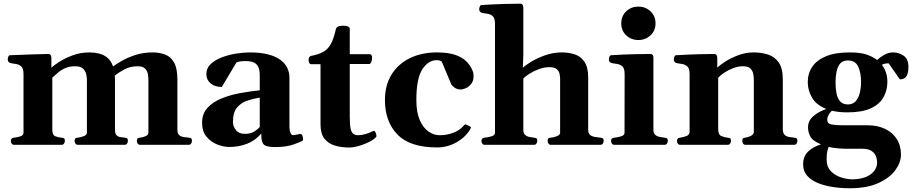

<svg xmlns="http://www.w3.org/2000/svg" viewBox="-20 -776 4889 1029"><path d="M54.7 0Q46.4 0 42.2 -7.3Q38.1 -14.6 38.1 -20Q38.1 -36.1 54.2 -38.1Q72.3 -39.6 89.1 -45.2Q106 -50.8 106 -64.5V-379.9Q106 -410.2 92.8 -420.9Q79.6 -431.6 62.5 -433.6Q45.4 -435.5 33.2 -439Q28.3 -441.4 24.9 -445.3Q21.5 -449.2 21.5 -458.5Q21.5 -464.4 24.4 -471.9Q27.3 -479.5 33.2 -480Q100.6 -482.9 156.5 -484.6Q212.4 -486.3 240.7 -486.8Q244.6 -486.8 249.5 -482.9Q254.4 -479 255.4 -467.3V-412.6Q265.6 -423.8 295.7 -443.4Q325.7 -462.9 368.2 -479Q410.6 -495.1 459 -495.1Q486.3 -495.1 511.2 -489Q536.1 -482.9 555.7 -466.6Q575.2 -450.2 585.9 -419.9Q602.1 -432.1 632.6 -449.7Q663.1 -467.3 705.3 -481.2Q747.6 -495.1 797.9 -495.1Q834 -495.1 864.3 -483.9Q894.5 -472.7 912.6 -441.5Q930.7 -410.3 930.7 -349.6V-80.6Q930.7 -59.6 941.2 -51.3Q951.7 -43 966.1 -41.3Q980.5 -39.6 992.7 -38.1Q1001 -37.1 1004.9 -33.9Q1008.8 -30.8 1008.8 -20Q1008.8 -14.6 1004.6 -7.3Q1000.5 0 992.1 0H730Q721.7 0 717.5 -7.3Q713.4 -14.6 713.4 -20Q713.4 -27.8 716.3 -32.5Q719.2 -37.1 728.5 -38.1Q744.1 -39.1 759.8 -45.9Q775.4 -52.7 775.4 -64.5V-347.2Q775.4 -359.4 772.9 -376.7Q770.5 -394 758.5 -407.5Q746.6 -420.9 717.3 -420.9Q679.2 -420.9 648.2 -404.8Q617.2 -388.7 595.2 -370.6Q595.7 -365.7 595.9 -360.4Q596.2 -355 596.2 -349.6V-80.6Q596.2 -59.6 604.5 -51.3Q612.8 -43 625 -41.3Q637.2 -39.6 649.4 -38.1Q657.7 -37.1 661.6 -33.9Q665.5 -30.8 665.5 -20Q665.5 -14.6 661.4 -7.3Q657.2 0 648.8 0H396.5Q388.2 0 384 -7.3Q379.9 -14.6 379.9 -20Q379.9 -27.8 382.8 -32.5Q385.7 -37.1 395 -38.1Q410.6 -39.1 428.2 -45.9Q445.8 -52.7 445.8 -64.5V-347.2Q445.8 -359.4 442.4 -376.7Q439 -394 425.8 -407.5Q412.6 -420.9 383.1 -420.9Q352.1 -420.9 329.6 -410.9Q307.1 -400.9 290.8 -386.7Q274.4 -372.6 260.3 -359.9V-80.6Q260.3 -52.3 276.1 -45.9Q292 -39.6 310.1 -38.1Q320.3 -37.1 324 -34.2Q327.6 -31.2 327.6 -20Q327.6 -14.6 323.5 -7.3Q319.3 0 311 0Z M1063 -118.2Q1063 -167 1092.3 -198.5Q1121.6 -230 1168.2 -248.8Q1214.8 -267.6 1268.8 -277.3Q1322.8 -287.1 1372.1 -292V-372.6Q1372.1 -403.8 1362.8 -420.2Q1353.5 -436.5 1336.9 -442.6Q1320.3 -448.7 1298.3 -448.7Q1273.9 -448.7 1262.7 -446Q1251.5 -443.4 1246.6 -440.4L1168.9 -310.1Q1131.3 -310.1 1108.6 -329.3Q1085.9 -348.6 1085.9 -378.9Q1085.9 -410.6 1109.1 -432.6Q1132.3 -454.6 1168.7 -468.5Q1205.1 -482.4 1245.1 -488.8Q1285.2 -495.1 1319.3 -495.1Q1375 -495.1 1415.3 -484.9Q1455.6 -474.6 1481.2 -456.3Q1506.8 -438 1519 -413.3Q1531.2 -388.7 1531.2 -359.4V-96.7Q1531.2 -77.6 1536.6 -64.7Q1542 -51.8 1549.8 -51.8Q1556.6 -51.8 1571.5 -54.9Q1586.4 -58.1 1589.4 -58.1Q1597.7 -58.1 1600.8 -48.6Q1604 -39.1 1604 -30.3Q1604 -23.9 1601.1 -21.5Q1593.3 -16.1 1553.7 -2Q1514.2 12.2 1454.6 12.2Q1409.2 12.2 1394.8 -0.5Q1380.4 -13.2 1380.4 -53.2V-60.5Q1348.6 -22.9 1304.2 -5.6Q1259.8 11.7 1208.5 11.7Q1179.2 11.7 1145.3 -1.2Q1111.3 -14.2 1087.2 -42.7Q1063 -71.3 1063 -118.2ZM1228.5 -123Q1228.5 -98.6 1244.4 -78.6Q1260.3 -58.6 1292.5 -58.6Q1323.7 -58.6 1343.3 -71.3Q1362.8 -84 1372.1 -95.7V-252.9Q1339.4 -248 1306.2 -237.1Q1272.9 -226.1 1250.7 -200Q1228.5 -173.8 1228.5 -123Z M1851.6 14.6Q1810.5 14.6 1775.4 4.4Q1740.2 -5.9 1719 -32.7Q1697.8 -59.6 1697.8 -108.9V-432.1H1645.5Q1640.1 -432.6 1637 -440.2Q1633.8 -447.8 1633.8 -453.6Q1633.8 -472.2 1646 -476.1Q1687.5 -483.9 1712.9 -498.3Q1738.3 -512.7 1753.7 -541.3Q1769 -569.8 1779.8 -619.1Q1781.7 -627.4 1789.8 -632.8Q1797.9 -638.2 1817.4 -638.2Q1838.4 -638.2 1846.4 -633.5Q1854.5 -628.9 1854.5 -621.6V-485.4H1962.4Q1968.3 -484.9 1971.2 -479.7Q1974.1 -474.6 1974.1 -468.8Q1974.1 -452.6 1969.5 -442.9Q1964.8 -433.1 1959.5 -433.1H1854.5V-152.3Q1854.5 -110.8 1858.6 -89.1Q1862.8 -67.4 1872.8 -59.3Q1882.8 -51.3 1899.9 -51.3Q1917 -51.3 1938.7 -57.4Q1960.4 -63.5 1978.5 -73.2Q1985.8 -77.1 1990.7 -69.6Q1995.6 -62 1997.1 -52.7Q1998.5 -43.5 1995.1 -41Q1982.9 -27.3 1957.3 -14.6Q1931.6 -2 1902.8 6.3Q1874 14.6 1851.6 14.6Z M2322.8 14.2Q2176.8 14.2 2109.9 -55.2Q2043 -124.5 2043 -239.3Q2043 -319.3 2078.4 -376.5Q2113.8 -433.6 2176.8 -464.4Q2239.7 -495.1 2322.8 -495.1Q2397.9 -495.1 2444.3 -471.7Q2490.7 -448.2 2511.2 -400.4Q2515.6 -390.1 2516.8 -383.5Q2518.1 -377 2518.1 -368.7Q2518.1 -342.8 2505.6 -326.7Q2493.2 -310.5 2476.8 -303.5Q2460.4 -296.4 2448.2 -296.4Q2430.2 -296.4 2416 -306.4Q2401.9 -316.4 2397.9 -325.7L2347.7 -445.3Q2344.2 -448.7 2337.2 -451.2Q2330.1 -453.6 2320.3 -453.6Q2275.4 -453.6 2243.4 -404.5Q2211.4 -355.5 2211.4 -239.3Q2211.4 -174.3 2229.5 -132.8Q2247.6 -91.3 2276.1 -71.3Q2304.7 -51.3 2335.4 -51.3Q2374 -51.3 2408.4 -64Q2442.9 -76.7 2464.4 -101.6Q2466.8 -104 2469.5 -106.9Q2472.2 -109.9 2477.1 -108.9L2498.5 -98.6Q2503.4 -96.7 2503.4 -92.8Q2503.4 -90.8 2502.7 -88.9Q2502 -86.9 2500.5 -84.5Q2476.1 -41.5 2427.2 -13.7Q2378.4 14.2 2322.8 14.2Z M2576.8 0Q2568.4 0 2564.2 -7.3Q2560.1 -14.6 2560.1 -20Q2560.1 -36.1 2576.2 -38.1Q2594.2 -39.6 2613.5 -45.2Q2632.8 -50.8 2632.8 -64.5V-648.9Q2632.8 -679.2 2620.1 -689.9Q2607.4 -700.7 2590.3 -702.6Q2573.2 -704.6 2560.1 -708Q2555.2 -710.4 2551.8 -714.4Q2548.3 -718.3 2548.3 -727.5Q2548.3 -733.4 2551.3 -741Q2554.2 -748.5 2560.1 -749Q2629.9 -753.4 2685.1 -754.9Q2740.2 -756.3 2770 -756.3Q2773.9 -756.3 2778.8 -752.2Q2783.7 -748 2784.7 -736.3V-484.4L2782.2 -412.6Q2792.5 -423.8 2824 -443.4Q2855.5 -462.9 2899.4 -479Q2943.4 -495.1 2990.2 -495.1Q3026.9 -495.1 3059.3 -484.9Q3091.8 -474.6 3112.1 -445.4Q3132.3 -416.2 3132.3 -359.4V-80.6Q3132.3 -59.6 3144 -51.5Q3155.8 -43.5 3171.4 -41.7Q3187 -40 3199.2 -38.1Q3207.5 -37.1 3211.4 -33.9Q3215.3 -30.8 3215.3 -20Q3215.3 -14.6 3211.2 -7.3Q3207 0 3198.6 0H2931.6Q2923.3 0 2919.2 -7.3Q2915 -14.6 2915 -20Q2915 -27.8 2917.7 -32.5Q2920.4 -37.1 2930.2 -38.1Q2945.8 -38.9 2963.9 -45.9Q2981.9 -52.9 2981.9 -64.5V-352.1Q2981.9 -362.7 2979.5 -377.6Q2977.1 -392.6 2965.1 -404.3Q2953.1 -416 2923.8 -416Q2897.5 -416 2869.6 -406Q2841.8 -396 2819.1 -381.8Q2796.4 -367.7 2784.7 -355V-80.6Q2784.7 -61.8 2794 -53.3Q2803.2 -44.8 2816.7 -42.2Q2830.1 -39.6 2841.8 -38.1Q2852.1 -37.1 2855.7 -34.2Q2859.4 -31.2 2859.4 -20Q2859.4 -14.6 2855.2 -7.3Q2851.1 0 2842.8 0Z M3271.5 0Q3263.2 0 3259 -7.3Q3254.9 -14.6 3254.9 -20Q3254.9 -36.6 3271 -37.9Q3289.1 -39.6 3308.1 -45.2Q3327.1 -50.8 3327.1 -64.5L3327.6 -379.9Q3327.6 -410.2 3314.9 -420.9Q3302.2 -431.6 3285.2 -433.6Q3268.1 -435.5 3254.9 -439Q3250 -441.4 3246.6 -445.3Q3243.2 -449.2 3243.2 -458.5Q3243.2 -464.4 3246.1 -471.9Q3249 -479.5 3254.9 -480Q3324.7 -484.4 3381 -485.6Q3437.4 -486.8 3467.3 -486.8Q3471.2 -486.8 3476.6 -482.9Q3481.9 -479 3481.9 -467.1V-80.6Q3481.9 -61.8 3491.9 -53.3Q3502 -44.8 3515.9 -42.2Q3529.8 -39.6 3541.5 -38.1Q3551.8 -37.1 3555.4 -34.2Q3559.1 -31.2 3559.1 -20Q3559.1 -14.6 3554.9 -7.3Q3550.8 0 3542.5 0ZM3401.4 -561.5Q3363.3 -561.5 3336.4 -586.4Q3309.6 -611.3 3309.6 -650.9Q3309.6 -690.4 3336.4 -715.6Q3363.3 -740.7 3401.4 -740.7Q3439 -740.7 3466.1 -715.6Q3493.2 -690.4 3493.2 -650.9Q3493.2 -611.3 3466.1 -586.4Q3439 -561.5 3401.4 -561.5Z M3624.5 0Q3616.2 0 3612.1 -7.3Q3607.9 -14.6 3607.9 -20Q3607.9 -36.1 3624 -38.1Q3642.1 -40.5 3658.9 -46.9Q3675.8 -53.2 3675.8 -69.3V-379.9Q3675.8 -410.2 3662.6 -420.9Q3649.4 -431.6 3632.3 -433.6Q3615.2 -435.5 3603 -439Q3598.1 -441.4 3594.7 -445.3Q3591.3 -449.2 3591.3 -458.5Q3591.3 -464.4 3594.2 -471.9Q3597.2 -479.5 3603 -480Q3670.4 -483.9 3725.8 -485.4Q3781.2 -486.8 3809.6 -486.8Q3813.5 -486.8 3818.4 -482.9Q3823.2 -479 3824.2 -467.3V-412.6Q3833.5 -423.8 3863 -443.4Q3892.6 -462.9 3933.6 -479Q3974.6 -495.1 4018.1 -495.1Q4059.6 -495.1 4095.5 -483.9Q4131.3 -472.7 4153.3 -441.5Q4175.3 -410.3 4175.3 -349.6V-85.4Q4175.3 -62 4185.8 -52.7Q4196.3 -43.5 4210.7 -41.7Q4225.1 -40 4237.3 -38.1Q4245.6 -37.1 4249.5 -33.9Q4253.4 -30.8 4253.4 -20Q4253.4 -14.6 4249.3 -7.3Q4245.1 0 4236.8 0H3974.6Q3966.3 0 3962.2 -7.3Q3958 -14.6 3958 -20Q3958 -27.8 3960.7 -32.5Q3963.4 -37.1 3973.1 -38.1Q3988.8 -40 4004.4 -47.9Q4020 -55.7 4020 -69.3V-347.2Q4020 -359.4 4017.6 -376.7Q4015.1 -394 4003.2 -407.5Q3991.2 -420.9 3961.9 -420.9Q3935.5 -420.9 3909.4 -410.9Q3883.3 -400.9 3862.1 -386.7Q3840.8 -372.6 3829.1 -359.9V-85.4Q3829.1 -54.2 3845.5 -47.1Q3861.8 -40 3879.9 -38.1Q3890.1 -37.1 3893.8 -34.2Q3897.5 -31.2 3897.5 -20Q3897.5 -14.6 3893.3 -7.3Q3889.2 0 3880.9 0Z M4533.2 232.9Q4488.3 232.9 4444.1 226.3Q4399.9 219.7 4363.8 205.1Q4327.6 190.4 4305.9 165.8Q4284.2 141.1 4284.2 105Q4284.2 64 4309.1 38.1Q4334 12.2 4379.9 -2.4Q4334 -21.5 4322.3 -45.2Q4310.5 -68.8 4310.5 -93.3Q4310.5 -130.4 4341.1 -155.3Q4371.6 -180.2 4408.7 -191.9Q4354.5 -213.4 4331.8 -252.9Q4309.1 -292.5 4309.1 -335.9Q4309.1 -382.8 4333.5 -418.7Q4357.9 -454.6 4408 -474.9Q4458 -495.1 4533.7 -495.1Q4588.9 -495.1 4622.1 -484.4Q4655.3 -473.6 4680.7 -454.6Q4696.8 -469.7 4719.5 -482.4Q4742.2 -495.1 4766.6 -495.1Q4796.4 -495.1 4822.5 -477.8Q4848.6 -460.4 4848.6 -417Q4848.6 -384.3 4837.9 -367.4Q4827.1 -350.6 4802.7 -350.6L4742.7 -436.5Q4730.5 -436.5 4721.9 -434.6Q4713.4 -432.6 4706.5 -428.7Q4735.8 -389.6 4735.8 -337.9Q4735.8 -291.5 4714.6 -254.2Q4693.4 -216.8 4646.5 -195.3Q4599.6 -173.8 4521.5 -173.8Q4497.1 -173.8 4477.1 -176Q4457 -178.2 4438.5 -182.6Q4427.7 -173.3 4420.7 -160.2Q4413.6 -147 4413.6 -133.3Q4413.6 -113.3 4436.5 -108.9Q4459.5 -104.5 4495.6 -104.5H4631.3Q4682.6 -104.5 4722.7 -85.7Q4762.7 -66.9 4785.6 -31.7Q4808.6 3.4 4808.6 52.7Q4808.6 94.2 4778.6 135.7Q4748.5 177.2 4687.5 205.1Q4626.5 232.9 4533.2 232.9ZM4547.9 185.1Q4577.6 185.1 4602.1 178.5Q4626.5 171.9 4644 159.7Q4661.6 147.5 4671.1 131.1Q4680.7 114.7 4680.7 95.2Q4680.7 77.6 4674.1 60.5Q4667.5 43.5 4649.7 32.2Q4631.8 21 4598.6 21H4504.4Q4497.1 21 4480 19.8Q4462.9 18.6 4445.8 16.1Q4428.7 13.7 4421.4 10.3Q4416.5 22.9 4413.3 36.9Q4410.2 50.8 4410.2 78.1Q4410.2 118.2 4433.1 141.6Q4456.1 165 4488.3 175Q4520.5 185.1 4547.9 185.1ZM4523.9 -216.3Q4550.8 -216.3 4566.2 -233.6Q4581.5 -251 4588.1 -278.8Q4594.7 -306.6 4594.7 -337.9Q4594.7 -384.8 4579.6 -418.5Q4564.5 -452.1 4523.9 -452.1Q4497.1 -452.1 4482.9 -435.5Q4468.8 -418.9 4463.4 -392.1Q4458 -365.2 4458 -334Q4458 -302.7 4463.1 -275.9Q4468.3 -249 4482.7 -232.7Q4497.1 -216.3 4523.9 -216.3Z"/></svg>

Font: Gelasio
Style: Regular
Weight: 400
Designer: Eben Sorkin
Foundry: Eben Sorkin
Version: Version 1.008